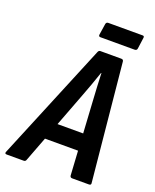

<svg xmlns="http://www.w3.org/2000/svg" viewBox="-177 -888 786 973"><g transform="rotate(20 216.0 -401.5)"><path d="M-20 0Q-32 0 -28 -11L234 -644Q238 -655 247 -655H360Q371 -655 372 -644L434 -11Q436 0 423 0H333Q322 0 321 -11L297 -411Q295 -446 293 -481.5Q291 -517 290 -552H288Q276 -517 263.5 -482Q251 -447 237 -411L85 -11Q82 0 72 0ZM117 -142 150 -233H324L329 -142ZM223 -721Q212 -721 214 -733L223 -792Q225 -803 236 -803H421Q431 -803 429 -792L421 -733Q420 -721 407 -721Z"/></g></svg>

Font: Sofia Sans Condensed
Style: Bold Italic
Weight: 700
Italic angle: -9°
Version: Version 4.100